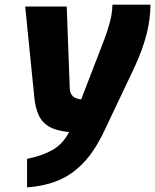

<svg xmlns="http://www.w3.org/2000/svg" viewBox="-20 -566 665 823"><path d="M96 237V115Q161 102 205.5 76.5Q250 51 276 0Q222 -5 191 -23Q160 -41 145.5 -73Q131 -105 127 -150L88 -538H266L279 -187Q280 -169 287.5 -159Q295 -149 306 -145Q317 -141 328 -140L429 -402Q441 -434 451 -471Q461 -508 462 -546H625Q625 -486 608.5 -420.5Q592 -355 558 -281L429 -9Q388 79 338.5 131Q289 183 229.5 207.5Q170 232 96 237Z"/></svg>

Font: Exo Thin ExtraBold
Style: Italic
Weight: 800
Italic angle: -9°
Version: Version 2.000